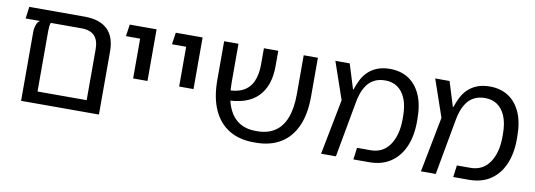

<svg xmlns="http://www.w3.org/2000/svg" viewBox="-51 -906 3376 1212"><g transform="rotate(10 1637.0 -300.0)"><path d="M414 -593Q511 -593 560.5 -545.5Q610 -498 610 -405V0H111V-444Q111 -456 114 -470.5Q117 -485 123.5 -498Q130 -511 142 -517H49L59 -593ZM518 -76V-402Q518 -460 490.5 -488.5Q463 -517 407 -517H210Q206 -507 204.5 -492Q203 -477 203 -462V-76Z M783 -262V-593H875V-262ZM692 -517 703 -593H835V-517Z M1078 -262V-593H1170V-262ZM987 -517 998 -593H1130V-517Z M1603 3Q1509 3 1443.5 -37Q1378 -77 1343 -154.5Q1308 -232 1308 -345V-593H1400V-345Q1400 -254 1423.5 -192.5Q1447 -131 1492 -100.5Q1537 -70 1602 -70H1612Q1679 -70 1725 -100.5Q1771 -131 1794.5 -192Q1818 -253 1818 -344V-593H1909V-345Q1909 -232 1874.5 -154.5Q1840 -77 1774 -37Q1708 3 1614 3ZM1376 -230 1369 -294Q1436 -291 1479 -312.5Q1522 -334 1542.5 -379Q1563 -424 1563 -488V-593H1655V-494Q1655 -431 1638 -381.5Q1621 -332 1586.5 -297.5Q1552 -263 1499.5 -246Q1447 -229 1376 -230Z M2034 0 2103 -355 2021 -593H2113L2162 -435H2165Q2176 -468 2191 -498Q2206 -528 2230 -551.5Q2254 -575 2289 -589Q2324 -603 2371 -603Q2438 -603 2488 -571.5Q2538 -540 2566.5 -477.5Q2595 -415 2595 -319V-305Q2595 -213 2565.5 -144.5Q2536 -76 2479.5 -38Q2423 0 2341 0H2241L2251 -76H2337Q2417 -76 2460 -139Q2503 -202 2503 -305V-319Q2503 -391 2483.5 -436.5Q2464 -482 2431 -504Q2398 -526 2355 -526Q2313 -526 2284 -511Q2255 -496 2237 -470.5Q2219 -445 2208.5 -414.5Q2198 -384 2193 -352L2129 0Z M2674 0 2743 -355 2661 -593H2753L2802 -435H2805Q2816 -468 2831 -498Q2846 -528 2870 -551.5Q2894 -575 2929 -589Q2964 -603 3011 -603Q3078 -603 3128 -571.5Q3178 -540 3206.5 -477.5Q3235 -415 3235 -319V-305Q3235 -213 3205.5 -144.5Q3176 -76 3119.5 -38Q3063 0 2981 0H2881L2891 -76H2977Q3057 -76 3100 -139Q3143 -202 3143 -305V-319Q3143 -391 3123.5 -436.5Q3104 -482 3071 -504Q3038 -526 2995 -526Q2953 -526 2924 -511Q2895 -496 2877 -470.5Q2859 -445 2848.5 -414.5Q2838 -384 2833 -352L2769 0Z"/></g></svg>

Font: Noto Sans Hebrew Thin
Style: Regular
Weight: 400
Version: Version 3.001